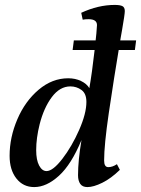

<svg xmlns="http://www.w3.org/2000/svg" viewBox="-20 -750 573 780"><path d="M19 -117Q19 -192 50.5 -265.5Q82 -339 137 -385.5Q192 -432 257 -432Q286 -432 309 -421Q332 -410 343 -392Q354 -455 364 -543.5Q374 -632 374 -648Q374 -672 340 -672Q325 -672 316 -670L310 -698Q379 -730 446 -730Q468 -730 477.5 -725Q487 -720 487 -705Q487 -692 476 -629L470 -595Q441 -421 422 -291Q403 -161 403 -98Q403 -71 420 -71Q437 -71 455 -83L467 -60Q431 -25 395.5 -7.5Q360 10 335 10Q315 10 306 -3Q297 -16 297 -38Q297 -98 311 -181Q270 -82 219.5 -36Q169 10 119 10Q74 10 46.5 -25Q19 -60 19 -117ZM331 -336Q331 -370 311 -384.5Q291 -399 266 -399Q223 -399 190.5 -355.5Q158 -312 141 -245Q127 -189 127 -140Q127 -100 139 -77.5Q151 -55 169 -55Q195 -55 233.5 -105Q272 -155 301.5 -222Q331 -289 331 -336ZM533 -586 528 -547H275L280 -586Z"/></svg>

Font: Unna Medium
Style: Italic
Weight: 500
Italic angle: -8.05°
Designer: Jorge de Buen Unna
Foundry: Omnibus-Type
Version: Version 2.008